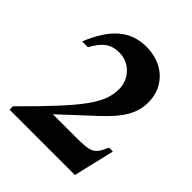

<svg xmlns="http://www.w3.org/2000/svg" viewBox="-130 -762 561 561"><g transform="rotate(45 150.0 -481.5)"><path d="M300 -402H284C265 -359 257 -355 191 -355H99L198 -447C252 -497 272 -533 272 -577C272 -642 223 -688 153 -688C88 -688 43 -650 9 -566H33C54 -605 75 -620 109 -620C151 -620 184 -586 184 -544C184 -486 150 -438 0 -289V-275H270Z"/></g></svg>

Font: XITS
Style: Bold
Weight: 700
Designer: MicroPress Inc., with final additions and corrections provided by Coen Hoffman, Elsevier (retired)
Version: Version 1.302